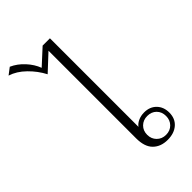

<svg xmlns="http://www.w3.org/2000/svg" viewBox="-403 -1042 1136 1136"><g transform="rotate(-45 165.0 -473.5)"><path d="M156 -129V-862L54 -767Q26 -821 -19 -865Q-64 -909 -115 -925L-73 -957Q-30 -938 5 -900Q40 -862 56 -819L153 -908H214V-167Q225 -183 247.5 -193.5Q270 -204 298 -204Q345 -204 374 -174.5Q403 -145 403 -98Q403 -48 370 -19Q337 10 282 10Q225 10 190.5 -24Q156 -58 156 -129ZM375 -97Q375 -132 353 -154Q331 -176 296 -176Q262 -176 239.5 -154Q217 -132 217 -97Q217 -63 239.5 -40.5Q262 -18 296 -18Q331 -18 353 -40.5Q375 -63 375 -97Z"/></g></svg>

Font: Fahkwang ExtraLight
Style: Regular
Weight: 275
Designer: Suppakit Chalermlarp | Katatrad Co.,Ltd.
Foundry: Cadson Demak Co.,Ltd.
Version: Version 1.000; ttfautohint (v1.6)